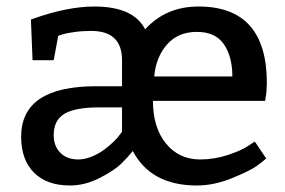

<svg xmlns="http://www.w3.org/2000/svg" viewBox="-20 -560 875 590"><path d="M80 -375 75 -500Q185 -540 270 -540Q390 -540 426 -470Q490 -540 590 -540Q800 -540 800 -305Q800 -294 799 -281Q798 -268 796 -259L795 -250H450Q450 -168 490 -119Q530 -70 595 -70Q639 -70 681 -84Q723 -98 743 -112L763 -125L798 -73Q788 -64 769 -50Q750 -36 694 -13Q638 10 585 10Q444 10 388 -96Q373 -77 352 -56.5Q331 -36 286 -13Q241 10 195 10Q124 10 84.5 -29.5Q45 -69 45 -140Q45 -295 275 -295H355V-375Q355 -465 260 -465Q233 -465 208 -461.5Q183 -458 171 -454L159 -450L145 -375ZM454 -325H694Q694 -386 668 -424Q642 -462 585 -462Q527 -462 493 -423Q459 -384 454 -325ZM355 -230H285Q210 -230 177.5 -210Q145 -190 145 -145Q145 -111 165.5 -90.5Q186 -70 220 -70Q241 -70 262.5 -79Q284 -88 300 -100Q316 -112 329 -124.5Q342 -137 348 -146L355 -155Z"/></svg>

Font: Bitter
Style: Regular
Weight: 400
Designer: Sol Matas
Foundry: Sol Matas
Version: Version 1.300;PS 001.300;hotconv 1.0.70;makeotf.lib2.5.58329